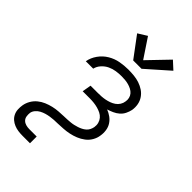

<svg xmlns="http://www.w3.org/2000/svg" viewBox="-286 -870 1172 1172"><g transform="rotate(45 300.0 -284.0)"><path d="M155 205Q136 205 117.5 202.5Q99 200 82 193Q65 186 51.5 174.5Q38 163 30 146.5Q22 130 21 111Q20 92 23 74Q27 50 39.5 28.5Q52 7 71 -8.5Q90 -24 112.5 -33.5Q135 -43 158.5 -48.5Q182 -54 205 -55.5Q228 -57 251 -58H253Q253 -58 253 -58Q253 -58 253 -58H254Q266 -58 279 -59Q292 -60 304.5 -61Q317 -62 330 -65Q343 -68 355.5 -72Q368 -76 380 -82Q392 -88 402.5 -97Q413 -106 419 -118.5Q425 -131 427 -143Q430 -161 425.5 -177.5Q421 -194 410.5 -206.5Q400 -219 385 -226.5Q370 -234 353.5 -238.5Q337 -243 319.5 -245Q302 -247 285 -247H222L232 -305H294Q310 -305 325.5 -306Q341 -307 356.5 -310Q372 -313 387.5 -318.5Q403 -324 417 -333.5Q431 -343 440 -357.5Q449 -372 451 -388Q454 -403 450.5 -418Q447 -433 437.5 -444Q428 -455 414.5 -462Q401 -469 386.5 -473Q372 -477 356.5 -478.5Q341 -480 326 -480Q302 -480 278.5 -476.5Q255 -473 232.5 -462.5Q210 -452 192.5 -432.5Q175 -413 170 -390H106Q112 -425 134 -456Q156 -487 188 -506Q220 -525 255.5 -531.5Q291 -538 326 -538Q351 -538 375.5 -535.5Q400 -533 422.5 -525.5Q445 -518 464.5 -505Q484 -492 497.5 -472.5Q511 -453 515.5 -429Q520 -405 516 -380Q512 -361 503 -342.5Q494 -324 478.5 -310.5Q463 -297 444 -288.5Q425 -280 406 -274Q427 -266 445 -253Q463 -240 475 -221.5Q487 -203 490.5 -179.5Q494 -156 490 -133Q487 -109 474 -86.5Q461 -64 440.5 -48.5Q420 -33 396.5 -23.5Q373 -14 349 -9Q325 -4 301 -2.5Q277 -1 253 0Q237 0 221.5 1Q206 2 190 4.5Q174 7 158.5 11.5Q143 16 128 24Q113 32 102 45Q91 58 88 73Q86 89 88.5 104Q91 119 101 129Q111 139 125.5 143Q140 147 155 147H219V205ZM307 -598 207 -732 265 -768 349 -642 475 -773 525 -727 379 -598Z"/></g></svg>

Font: Iosevka Curly Light Extended
Style: Italic
Weight: 300
Width: 7
Italic angle: -9°
Monospace: yes
Designer: Belleve Invis
Foundry: Belleve Invis
Version: Version 11.1.0; ttfautohint (v1.8.3)